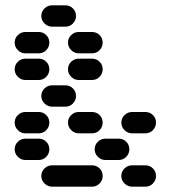

<svg xmlns="http://www.w3.org/2000/svg" viewBox="-20 -710 640 720"><path d="M435 -50Q435 -34 447 -22Q459 -10 475 -10H525Q542 -10 553.5 -22Q565 -34 565 -50Q565 -67 553.5 -78.5Q542 -90 525 -90H475Q459 -90 447 -78.5Q435 -67 435 -50ZM135 -50Q135 -34 147 -22Q159 -10 175 -10H325Q342 -10 353.5 -22Q365 -34 365 -50Q365 -67 353.5 -78.5Q342 -90 325 -90H175Q159 -90 147 -78.5Q135 -67 135 -50ZM335 -150Q335 -134 347 -122Q359 -110 375 -110H425Q442 -110 453.5 -122Q465 -134 465 -150Q465 -167 453.5 -178.5Q442 -190 425 -190H375Q359 -190 347 -178.5Q335 -167 335 -150ZM35 -150Q35 -134 47 -122Q59 -110 75 -110H125Q142 -110 153.5 -122Q165 -134 165 -150Q165 -167 153.5 -178.5Q142 -190 125 -190H75Q59 -190 47 -178.5Q35 -167 35 -150ZM435 -250Q435 -234 447 -222Q459 -210 475 -210H525Q542 -210 553.5 -222Q565 -234 565 -250Q565 -267 553.5 -278.5Q542 -290 525 -290H475Q459 -290 447 -278.5Q435 -267 435 -250ZM235 -250Q235 -234 247 -222Q259 -210 275 -210H325Q342 -210 353.5 -222Q365 -234 365 -250Q365 -267 353.5 -278.5Q342 -290 325 -290H275Q259 -290 247 -278.5Q235 -267 235 -250ZM35 -250Q35 -234 47 -222Q59 -210 75 -210H125Q142 -210 153.5 -222Q165 -234 165 -250Q165 -267 153.5 -278.5Q142 -290 125 -290H75Q59 -290 47 -278.5Q35 -267 35 -250ZM135 -350Q135 -334 147 -322Q159 -310 175 -310H225Q242 -310 253.5 -322Q265 -334 265 -350Q265 -367 253.5 -378.5Q242 -390 225 -390H175Q159 -390 147 -378.5Q135 -367 135 -350ZM235 -450Q235 -434 247 -422Q259 -410 275 -410H325Q342 -410 353.5 -422Q365 -434 365 -450Q365 -467 353.5 -478.5Q342 -490 325 -490H275Q259 -490 247 -478.5Q235 -467 235 -450ZM35 -450Q35 -434 47 -422Q59 -410 75 -410H125Q142 -410 153.5 -422Q165 -434 165 -450Q165 -467 153.5 -478.5Q142 -490 125 -490H75Q59 -490 47 -478.5Q35 -467 35 -450ZM235 -550Q235 -534 247 -522Q259 -510 275 -510H325Q342 -510 353.5 -522Q365 -534 365 -550Q365 -567 353.5 -578.5Q342 -590 325 -590H275Q259 -590 247 -578.5Q235 -567 235 -550ZM35 -550Q35 -534 47 -522Q59 -510 75 -510H125Q142 -510 153.5 -522Q165 -534 165 -550Q165 -567 153.5 -578.5Q142 -590 125 -590H75Q59 -590 47 -578.5Q35 -567 35 -550ZM135 -650Q135 -634 147 -622Q159 -610 175 -610H225Q242 -610 253.5 -622Q265 -634 265 -650Q265 -667 253.5 -678.5Q242 -690 225 -690H175Q159 -690 147 -678.5Q135 -667 135 -650Z"/></svg>

Font: Matrix Sans Raster
Style: Regular
Weight: 400
Designer: Brad Neil
Version: Version 1.100